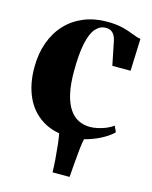

<svg xmlns="http://www.w3.org/2000/svg" viewBox="-108 -592 667 843"><g transform="rotate(15 226.0 -170.5)"><path d="M213 180Q212.5 155 210 121Q207.5 87 203.8 53.8Q200 20.5 195 -0.5H309.5Q304.5 21.5 301 54.5Q297.5 87.5 295 121.2Q292.5 155 290.5 180ZM248.5 11Q171.5 11 120 -21.5Q68.5 -54 42.5 -111.5Q16.5 -169 16.5 -244.5Q16.5 -307.5 35 -358.5Q53.5 -409.5 87.5 -445.8Q121.5 -482 169 -501.5Q216.5 -521 273.5 -521Q318 -521 347.8 -513Q377.5 -505 398 -496.5Q418.5 -488 434 -486L428.5 -339.5H345.5L324 -446Q321.5 -460.5 315.2 -471.2Q309 -482 299.5 -487.8Q290 -493.5 275 -493.5Q249 -493.5 229.5 -471.5Q210 -449.5 199.5 -400.8Q189 -352 189 -271.5Q189 -213 198.5 -171.8Q208 -130.5 225.5 -104.5Q243 -78.5 267 -66.8Q291 -55 319.5 -55Q334.5 -55 353.8 -59Q373 -63 391.8 -70.8Q410.5 -78.5 423.5 -89L436 -62Q422.5 -47 393.2 -30Q364 -13 326.2 -1Q288.5 11 248.5 11Z"/></g></svg>

Font: Merriweather 144pt ExtraBold
Style: Regular
Weight: 800
Version: Version 2.100